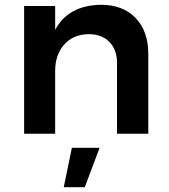

<svg xmlns="http://www.w3.org/2000/svg" viewBox="-20 -560 706 804"><path d="M403 -540Q495 -540 548 -484.5Q601 -429 601 -334V0H470V-296Q470 -352 438 -384.5Q406 -417 351 -417Q286 -416 248.5 -373Q211 -330 211 -263V0H81V-535H211V-435Q266 -538 403 -540ZM247 224 281 59H397L335 224Z"/></svg>

Font: Montserrat arm Medium
Style: Regular
Weight: 500
Designer: Julieta Ulanovsky
Foundry: Julieta Ulanovsky
Version: Version 6.000;PS 006.000;hotconv 1.0.88;makeotf.lib2.5.64775